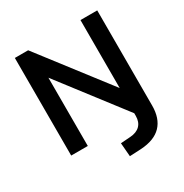

<svg xmlns="http://www.w3.org/2000/svg" viewBox="-200 -859 1148 1201"><g transform="rotate(-30 373.5 -259.0)"><path d="M671 -705V-18Q671 75 622 126Q573 177 474 183L392 187L384 89L453 84Q500 81 525 56Q550 31 550 -13V-32L196 -493V0H76V-705H172L550 -214V-705Z"/></g></svg>

Font: wassup Sans
Style: Bold
Weight: 700
Version: Version 2.001